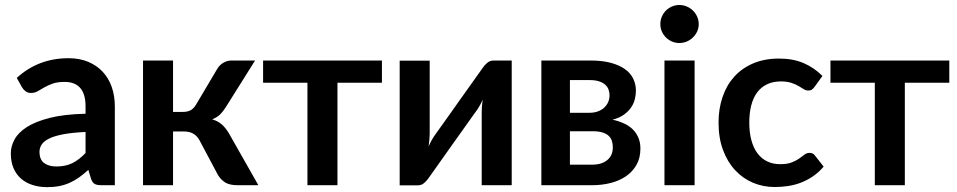

<svg xmlns="http://www.w3.org/2000/svg" viewBox="-20 -762 3938 790"><path d="M396.5 0Q379 0 369.5 -5.2Q360 -10.5 354.5 -26.5L343.5 -63Q324 -45.5 305.5 -32.2Q287 -19 267 -10Q247 -1 224.2 3.5Q201.5 8 174 8Q141.5 8 114 -0.8Q86.5 -9.5 66.5 -27Q46.5 -44.5 35.5 -70.5Q24.5 -96.5 24.5 -131Q24.5 -160 39.8 -188.2Q55 -216.5 90.5 -239.2Q126 -262 185 -277Q244 -292 332 -294V-324Q332 -375.5 310 -400.2Q288 -425 246.5 -425Q216.5 -425 196.8 -418Q177 -411 162 -402.2Q147 -393.5 134.8 -386.5Q122.5 -379.5 107.5 -379.5Q94.5 -379.5 85.5 -386.2Q76.5 -393 71 -402L49 -441.5Q137.5 -522.5 262 -522.5Q307 -522.5 342.5 -507.8Q378 -493 402.5 -466.8Q427 -440.5 439.8 -404Q452.5 -367.5 452.5 -324V0ZM212 -77Q250 -77 277.8 -90.8Q305.5 -104.5 332 -132.5V-219Q278 -216.5 241.8 -209.8Q205.5 -203 183.5 -192.5Q161.5 -182 152 -168Q142.5 -154 142.5 -137.5Q142.5 -105 161.8 -91Q181 -77 212 -77Z M875 -480.5Q884 -495 899.5 -504Q915 -513 932.5 -513H1029.5L910 -322.5Q897.5 -302.5 884.5 -290.2Q871.5 -278 853 -271Q878 -263.5 894 -248.8Q910 -234 923 -211.5L1043 0H957.5Q925 0 907 -11Q889 -22 876.5 -42.5L801 -184.5Q791 -203 775.2 -212Q759.5 -221 738.5 -221H692V0H568.5V-513H692V-301.5H732Q753 -301.5 765.8 -309.2Q778.5 -317 787.5 -333Z M1062.5 -513H1551.5V-421.5H1368.5V0H1245V-421.5H1062.5Z M1624.5 0.5V-512.5H1748V-213Q1748 -201.5 1746.8 -187.8Q1745.5 -174 1743.5 -160Q1754.5 -184.5 1765.5 -200.5Q1766 -201.5 1775 -214Q1784 -226.5 1798.2 -246.5Q1812.5 -266.5 1830.5 -291.8Q1848.5 -317 1867 -343.5Q1910.5 -405 1966 -482.5Q1973 -493.5 1984.5 -503.2Q1996 -513 2010.5 -513H2085.5V0H1962V-299.5Q1962 -311 1963 -324.5Q1964 -338 1966.5 -352Q1961 -340.5 1955.5 -330.2Q1950 -320 1944.5 -312Q1943.5 -311 1934.5 -298.2Q1925.5 -285.5 1911.2 -265.5Q1897 -245.5 1879 -220.2Q1861 -195 1842.5 -169Q1799 -107.5 1744 -30Q1737 -19.5 1725.8 -9.5Q1714.5 0.5 1700 0.5Z M2207.5 -513H2409.5Q2458 -513 2493.2 -503.5Q2528.5 -494 2551.5 -477.5Q2574.5 -461 2585.5 -438.2Q2596.5 -415.5 2596.5 -389Q2596.5 -372.5 2592.2 -354.5Q2588 -336.5 2577 -320.2Q2566 -304 2547.5 -290.5Q2529 -277 2500.5 -269.5Q2526 -264 2547.2 -254.2Q2568.5 -244.5 2583.5 -229.8Q2598.5 -215 2606.8 -195.2Q2615 -175.5 2615 -151Q2615 -112 2598.8 -83.5Q2582.5 -55 2555.2 -36.5Q2528 -18 2492.2 -9Q2456.5 0 2417.5 0H2207.5ZM2325 -222V-84.5H2417Q2456 -84.5 2478.8 -103.5Q2501.5 -122.5 2501.5 -155.5Q2501.5 -169.5 2497.8 -181.8Q2494 -194 2484.5 -203Q2475 -212 2458.8 -217Q2442.5 -222 2417.5 -222ZM2325 -298H2406Q2424 -298 2439 -303.2Q2454 -308.5 2465 -318.2Q2476 -328 2482 -341.2Q2488 -354.5 2488 -370.5Q2488 -382 2484 -393.2Q2480 -404.5 2470.5 -413.2Q2461 -422 2445.2 -427.2Q2429.5 -432.5 2406 -432.5H2325Z M2838 -513V0H2714V-513ZM2855 -662.5Q2855 -646.5 2848.5 -632.5Q2842 -618.5 2831.2 -608Q2820.5 -597.5 2806 -591.2Q2791.5 -585 2775 -585Q2759 -585 2744.8 -591.2Q2730.5 -597.5 2720 -608Q2709.5 -618.5 2703.2 -632.5Q2697 -646.5 2697 -662.5Q2697 -679 2703.2 -693.5Q2709.5 -708 2720 -718.5Q2730.5 -729 2744.8 -735.2Q2759 -741.5 2775 -741.5Q2791.5 -741.5 2806 -735.2Q2820.5 -729 2831.2 -718.5Q2842 -708 2848.5 -693.5Q2855 -679 2855 -662.5Z M3331.5 -404.5Q3326 -397.5 3320.8 -393.5Q3315.5 -389.5 3305.5 -389.5Q3296 -389.5 3287 -395.2Q3278 -401 3265.5 -408.2Q3253 -415.5 3235.8 -421.2Q3218.5 -427 3193 -427Q3160.5 -427 3136 -415.2Q3111.5 -403.5 3095.2 -381.5Q3079 -359.5 3071 -328.2Q3063 -297 3063 -257.5Q3063 -216.5 3071.8 -184.5Q3080.5 -152.5 3097 -130.8Q3113.5 -109 3137 -97.8Q3160.5 -86.5 3190 -86.5Q3219.5 -86.5 3237.8 -93.8Q3256 -101 3268.5 -109.8Q3281 -118.5 3290.2 -125.8Q3299.5 -133 3311 -133Q3326 -133 3333.5 -121.5L3369 -76.5Q3348.5 -52.5 3324.5 -36.2Q3300.5 -20 3274.8 -10.2Q3249 -0.5 3221.8 3.5Q3194.5 7.5 3167.5 7.5Q3120 7.5 3078 -10.2Q3036 -28 3004.5 -62Q2973 -96 2954.8 -145.2Q2936.5 -194.5 2936.5 -257.5Q2936.5 -314 2952.8 -362.2Q2969 -410.5 3000.5 -445.8Q3032 -481 3078.5 -501Q3125 -521 3185.5 -521Q3243 -521 3286.2 -502.5Q3329.5 -484 3364 -449.5Z M3397 -513H3886V-421.5H3703V0H3579.5V-421.5H3397Z"/></svg>

Font: Lato
Style: Bold
Weight: 700
Designer: Lukasz Dziedzic
Foundry: tyPoland Lukasz Dziedzic
Version: Version 2.007; 2014-02-27